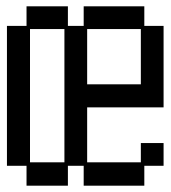

<svg xmlns="http://www.w3.org/2000/svg" viewBox="-20 -560 540 608"><path d="M64 -35H2V-478H64V-540H195V-478H245V-540H437V-478H498V-220H256V-46H426V-107H498V-35H437V28H245V-35H195V28H64ZM184 -46V-468H75V-46ZM426 -293V-468H256V-293Z"/></svg>

Font: DotGothic16
Style: Regular
Weight: 400
Designer: Fontworks Inc.
Foundry: Fontworks Inc.
Version: Version 1.100